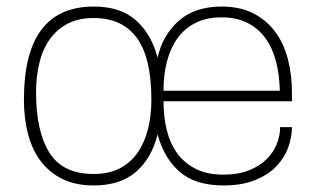

<svg xmlns="http://www.w3.org/2000/svg" viewBox="-20 -558 964 586"><path d="M662 8Q576 8 528 -34Q480 -76 461 -148Q443 -75 395 -33.5Q347 8 266 8Q211 8 171 -11.5Q131 -31 104.5 -66Q78 -101 65.5 -149Q53 -197 53 -254Q53 -538 266 -538Q348 -538 395 -496Q442 -454 461 -382Q476 -450 525 -494Q574 -538 657 -538Q712 -538 752.5 -517.5Q793 -497 819.5 -461.5Q846 -426 858.5 -378Q871 -330 871 -275V-249H479Q479 -202 489 -161Q499 -120 521 -90Q543 -60 577.5 -42.5Q612 -25 662 -25Q707 -25 739.5 -38Q772 -51 793 -71.5Q814 -92 824.5 -118Q835 -144 835 -170H871Q871 -139 859.5 -107.5Q848 -76 823.5 -50.5Q799 -25 759 -8.5Q719 8 662 8ZM266 -27Q312 -27 345 -44Q378 -61 399.5 -91.5Q421 -122 431.5 -163.5Q442 -205 442 -254Q442 -382 397.5 -442.5Q353 -503 266 -503Q219 -503 186 -485.5Q153 -468 131.5 -437.5Q110 -407 100 -365.5Q90 -324 90 -276Q90 -158 130.5 -92.5Q171 -27 266 -27ZM834 -281Q833 -329 822.5 -370Q812 -411 790.5 -441Q769 -471 735.5 -488Q702 -505 656 -505Q610 -505 576.5 -488Q543 -471 521.5 -441Q500 -411 489.5 -370Q479 -329 479 -281Z"/></svg>

Font: Tanohe Sans ExtraLight
Style: Regular
Weight: 250
Designer: Village Type and Design LLC & Cristiano Sobral
Foundry: Cooper Hewitt Smithsonian Design Museum
Version: Version 1.00;May 30, 2020;FontCreator 12.0.0.2522 64-bit; tt